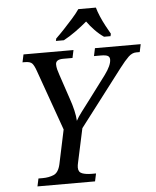

<svg xmlns="http://www.w3.org/2000/svg" viewBox="-61 -982 841 1033"><g transform="rotate(-5 359.5 -465.5)"><path d="M99 0 108 -42H131Q164 -42 190.5 -53Q217 -64 227 -109L266 -293L150 -619Q140 -648 129.5 -660Q119 -672 90 -672H77L86 -714H356L347 -672H297Q256 -672 256 -645Q256 -632 259.5 -618Q263 -604 269 -587L314 -453Q325 -422 332.5 -390Q340 -358 341 -333Q352 -354 372 -380Q392 -406 419 -442L512 -566Q548 -615 548 -646Q548 -660 537.5 -666Q527 -672 500 -672H463L472 -714H719L710 -672H691Q669 -672 649 -653Q629 -634 600 -596L367 -291L328 -110Q324 -94 324 -82Q324 -57 344.5 -49.5Q365 -42 396 -42H419L410 0ZM269 -784Q289 -803 313.5 -829Q338 -855 362 -882Q386 -909 401 -931H496Q502 -909 513.5 -882Q525 -855 539 -829Q553 -803 564 -784L561 -771H526Q501 -788 477.5 -812.5Q454 -837 437 -861Q409 -837 375 -812.5Q341 -788 309 -771H266Z"/></g></svg>

Font: NotoSerif-Italic
Style: Regular
Weight: 400
Italic angle: -12°
Designer: Monotype Design Team
Foundry: Monotype Imaging Inc.
Version: Version 2.007; ttfautohint (v1.8) -l 8 -r 50 -G 200 -x 14 -D